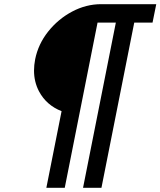

<svg xmlns="http://www.w3.org/2000/svg" viewBox="-20 -805 762 912"><path d="M461.9 86.9H374.5L530.3 -697.8H443.4L287.6 86.9H200.2L272.5 -276.9Q200.2 -305.2 165 -371.6Q141.6 -416.5 141.6 -469.7Q141.6 -495.6 147 -523.4Q161.6 -595.7 208.7 -655Q255.9 -714.4 322.3 -749.8Q388.7 -785.2 460.9 -785.2H722.2L704.6 -697.8H617.7Z"/></svg>

Font: Qaz
Style: Italic
Weight: 400
Italic angle: -11.25°
Designer: GGBotNet
Foundry: f0n7
Version: 0.70